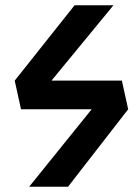

<svg xmlns="http://www.w3.org/2000/svg" viewBox="-20 -711 520 731"><path d="M444 -404H176L412 -691H264L36 -404L60 -295H329L91 0H239L468 -295Z"/></svg>

Font: Fira Sans Medium
Style: Italic
Weight: 500
Italic angle: -8°
Designer: bBox Type GmbH & Carrois Corporate GbR & Edenspiekermann AG
Foundry: bBox Type GmbH & Carrois Corporate GbR & Edenspiekermann AG
Version: Version 4.301;PS 004.301;hotconv 1.0.88;makeotf.lib2.5.64775